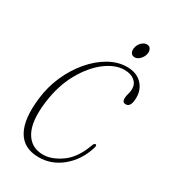

<svg xmlns="http://www.w3.org/2000/svg" viewBox="-143 -615 615 695"><g transform="rotate(30 164.5 -267.0)"><path d="M241.5 -421Q203 -421 162.8 -390.5Q122.5 -360 92 -305Q61.5 -250 52 -177.5Q41 -93.5 64.5 -50.5Q88 -7.5 138.5 -7.5Q174.5 -7.5 214 -35.5Q253.5 -63.5 276 -126.5Q279.5 -135.5 284 -135.5Q292.5 -135.5 287 -120.5Q269.5 -63.5 226.5 -27.5Q183.5 8.5 129.5 8.5Q66.5 8.5 40 -38.8Q13.5 -86 24.5 -176Q30.5 -228 51.2 -274.8Q72 -321.5 102.8 -357.5Q133.5 -393.5 170 -414.2Q206.5 -435 244.5 -435Q283.5 -435 306 -412.5Q328.5 -390 328.5 -356Q328.5 -315 307 -315Q292.5 -315 292.5 -331.5Q292.5 -341 296 -352.2Q299.5 -363.5 299.5 -375.5Q299.5 -395.5 284 -408.2Q268.5 -421 241.5 -421ZM249.5 -478.5Q238 -478.5 233.2 -488Q228.5 -497.5 232 -510.5Q235 -523 244.8 -532.2Q254.5 -541.5 266 -541.5Q277 -541.5 281.8 -532.2Q286.5 -523 283.5 -510.5Q280 -497.5 270.2 -488Q260.5 -478.5 249.5 -478.5Z"/></g></svg>

Font: Fraunces 144pt S050 Thin
Style: Italic
Weight: 100
Italic angle: -16°
Version: Version 1.000; ttfautohint (v1.8.3)